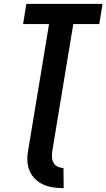

<svg xmlns="http://www.w3.org/2000/svg" viewBox="-20 -755 553 998"><path d="M311 223Q283 223 256 219Q229 215 205.5 204.5Q182 194 163.5 176Q145 158 134.5 134.5Q124 111 122.5 83.5Q121 56 126 29L235 -630H100L117 -735H513L496 -630H361L252 29Q249 45 250 61.5Q251 78 258 91Q265 104 279.5 111Q294 118 310 118Z"/></svg>

Font: Iosevka Extrabold
Style: Italic
Weight: 800
Italic angle: -9°
Monospace: yes
Designer: Belleve Invis
Foundry: Belleve Invis
Version: Version 32.5.0; ttfautohint (v1.8.4)